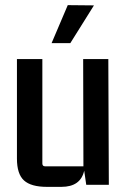

<svg xmlns="http://www.w3.org/2000/svg" viewBox="-20 -720 498 748"><path d="M181 -552 244 -700 346 -699 254 -552ZM219 8H163Q101 8 73.5 -17Q46 -42 46 -102V-490H145V-83Q145 -72 156 -72H305L304 -490H402L404 0H316L308 -55Q294 8 219 8Z"/></svg>

Font: Gemunu Libre SemiBold
Style: Regular
Weight: 600
Designer: Puspanada Ekanayake, Sola Matas, Pathum Egodawatta, Kosala Senevirathne
Foundry: mooniak
Version: Version 1.100